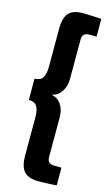

<svg xmlns="http://www.w3.org/2000/svg" viewBox="-151 -921 662 1135"><g transform="rotate(15 179.5 -354.0)"><path d="M31 -420Q66 -420 80.5 -442.5Q95 -465 95 -510V-741Q95 -810 121.5 -839Q148 -868 208 -868Q217 -868 234.5 -867.5Q252 -867 269.5 -866Q287 -865 301.5 -864.5Q316 -864 321 -863V-755H279Q255 -755 244.5 -745Q234 -735 234 -713V-473Q234 -426 211.5 -393.5Q189 -361 151 -354Q189 -349 211.5 -317Q234 -285 234 -238V5Q234 27 244.5 37Q255 47 279 47H321V155Q316 156 301.5 157Q287 158 269.5 158.5Q252 159 235 159.5Q218 160 209 160Q149 160 122 131Q95 102 95 33V-201Q95 -246 80.5 -268Q66 -290 31 -290Z"/></g></svg>

Font: Encode Sans Wide
Style: Bold
Weight: 700
Designer: Pablo Impallari, Andres Torresi
Foundry: Pablo Impallari, Andres Torresi
Version: Version 1.000; ttfautohint (v1.00) -l 8 -r 50 -G 200 -x 14 -